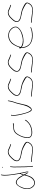

<svg xmlns="http://www.w3.org/2000/svg" viewBox="1876 -2658 867 4660"><g transform="rotate(-90 2310.0 -327.5)"><path d="M53 -133C46 -63 65 -10 95 28C122 63 163 96 232 83C330 60 370 -36 393 -129L400 -151L412 -129C423 -106 444 -75 461 -75L439 -115C434 -123 428 -132 423 -141V-143C417 -156 412 -171 403 -180L415 -245C413 -244 412 -243 412 -243C411 -245 410 -245 407 -246C400 -247 400 -245 396 -230L389 -203L377 -228C352 -279 316 -334 264 -362C200 -402 146 -352 116 -302C88 -255 60 -201 53 -133ZM73 -51C58 -107 72 -166 88 -211C104 -257 127 -306 160 -336C180 -354 218 -369 254 -349C288 -332 319 -293 336 -263L364 -217C371 -203 378 -188 387 -179C372 -106 348 -23 299 25H298C263 57 223 84 159 61C120 42 85 -3 73 -51ZM379 -644C379 -621 380 -594 383 -562C393 -462 409 -358 427 -263L433 -236C441 -197 448 -160 457 -126L468 -77C476 -81 479 -93 476 -111C459 -187 440 -271 426 -358C411 -447 395 -545 395 -644C394 -667 395 -686 398 -701L403 -724C404 -734 403 -738 398 -740C393 -743 389 -737 388 -727C381 -701 378 -680 379 -644ZM415 -245C420 -248 429 -253 429 -253C428 -256 428 -259 427 -263L422 -287ZM461 -75 474 -59 468 -77C466 -76 464 -75 462 -75Z M571 -700C571 -695 576 -690 582 -690C588 -690 590 -692 590 -698C590 -703 584 -709 579 -709C574 -709 571 -706 571 -700ZM580 -376C580 -352 581 -328 581 -301C581 -274 581 -246 582 -216L584 -124C585 -84 592 -8 596 23L599 34C599 36 599 36 603 39C610 44 614 36 614 30L612 20V19C599 -73 597 -196 597 -301C597 -328 596 -352 596 -376C594 -414 595 -455 600 -487L603 -506C603 -507 603 -509 601 -512C595 -520 589 -513 587 -508L585 -489V-488C580 -456 578 -417 580 -376Z M709 -10C704 -6 710 3 713 5L728 8C760 11 800 16 839 19C887 23 938 32 985 36C1092 40 1140 10 1173 -39C1183 -55 1197 -83 1199 -103C1195 -133 1178 -149 1154 -164V-165H1153C1144 -172 1133 -178 1118 -185C1102 -192 1088 -201 1068 -210C1025 -227 981 -242 934 -251L871 -261C837 -267 796 -282 775 -298C757 -312 744 -326 744 -353V-355C745 -367 750 -382 756 -399C764 -416 784 -439 816 -474C848 -508 875 -529 896 -539C925 -552 956 -561 990 -550V-549L1026 -533L1027 -532C1053 -519 1082 -510 1110 -501L1131 -494H1132C1136 -494 1139 -493 1141 -493C1144 -504 1141 -508 1138 -509L1115 -516H1114C1101 -521 1090 -525 1078 -530C1047 -541 1027 -554 1000 -564C960 -576 926 -571 886 -554C865 -545 835 -521 800 -484C765 -447 743 -420 738 -404C731 -386 729 -370 728 -354C728 -248 885 -250 992 -220H994C1052 -198 1105 -168 1144 -143C1163 -134 1174 -122 1182 -103L1184 -100C1164 -41 1126 9 1051 19C973 27 904 9 842 3C803 0 761 -6 731 -8L715 -10C714 -10 712 -11 709 -10Z M1308 -26C1323 -3 1366 18 1409 20C1520 24 1614 -17 1662 -60C1687 -83 1718 -112 1729 -135C1733 -149 1731 -156 1729 -157H1728C1726 -160 1720 -155 1718 -148C1704 -122 1678 -96 1652 -73C1634 -58 1614 -45 1586 -31C1526 -4 1420 20 1354 -9C1328 -22 1314 -35 1311 -74C1308 -90 1309 -110 1311 -132C1319 -222 1365 -304 1407 -360C1434 -390 1464 -412 1510 -420H1511C1525 -421 1539 -422 1551 -423C1577 -425 1613 -425 1626 -428C1640 -430 1649 -431 1650 -432V-433C1654 -450 1649 -450 1635 -448H1634C1603 -440 1543 -440 1507 -435C1459 -429 1424 -404 1395 -371C1364 -331 1329 -264 1311 -210C1293 -155 1282 -69 1308 -26Z M1826 -445C1832 -409 1837 -365 1843 -324C1853 -267 1869 -199 1886 -146C1899 -99 1914 -55 1934 -25C1949 0 1965 18 2001 3C2028 -7 2053 -44 2070 -77C2082 -95 2088 -114 2094 -135C2114 -207 2128 -291 2149 -365L2150 -366C2169 -421 2191 -483 2198 -541L2200 -555C2201 -563 2201 -562 2200 -564C2193 -578 2185 -569 2185 -557L2183 -544C2181 -535 2178 -522 2175 -504C2167 -460 2149 -412 2134 -370C2100 -263 2091 -127 2019 -37C2013 -27 1999 -8 1977 -8H1974C1965 -17 1961 -18 1949 -34C1912 -86 1894 -170 1876 -241C1864 -294 1855 -347 1848 -398C1844 -422 1841 -438 1841 -457V-468C1845 -472 1855 -475 1855 -476C1855 -484 1851 -494 1847 -494C1843 -494 1842 -492 1842 -490H1841C1828 -478 1823 -471 1826 -445Z M2296 -10C2291 -6 2297 3 2300 5L2315 8C2347 11 2387 16 2426 19C2474 23 2525 32 2572 36C2679 40 2727 10 2760 -39C2770 -55 2784 -83 2786 -103C2782 -133 2765 -149 2741 -164V-165H2740C2731 -172 2720 -178 2705 -185C2689 -192 2675 -201 2655 -210C2612 -227 2568 -242 2521 -251L2458 -261C2424 -267 2383 -282 2362 -298C2344 -312 2331 -326 2331 -353V-355C2332 -367 2337 -382 2343 -399C2351 -416 2371 -439 2403 -474C2435 -508 2462 -529 2483 -539C2512 -552 2543 -561 2577 -550V-549L2613 -533L2614 -532C2640 -519 2669 -510 2697 -501L2718 -494H2719C2723 -494 2726 -493 2728 -493C2731 -504 2728 -508 2725 -509L2702 -516H2701C2688 -521 2677 -525 2665 -530C2634 -541 2614 -554 2587 -564C2547 -576 2513 -571 2473 -554C2452 -545 2422 -521 2387 -484C2352 -447 2330 -420 2325 -404C2318 -386 2316 -370 2315 -354C2315 -248 2472 -250 2579 -220H2581C2639 -198 2692 -168 2731 -143C2750 -134 2761 -122 2769 -103L2771 -100C2751 -41 2713 9 2638 19C2560 27 2491 9 2429 3C2390 0 2348 -6 2318 -8L2302 -10C2301 -10 2299 -11 2296 -10Z M2881 -10C2876 -6 2882 3 2885 5L2900 8C2932 11 2972 16 3011 19C3059 23 3110 32 3157 36C3264 40 3312 10 3345 -39C3355 -55 3369 -83 3371 -103C3367 -133 3350 -149 3326 -164V-165H3325C3316 -172 3305 -178 3290 -185C3274 -192 3260 -201 3240 -210C3197 -227 3153 -242 3106 -251L3043 -261C3009 -267 2968 -282 2947 -298C2929 -312 2916 -326 2916 -353V-355C2917 -367 2922 -382 2928 -399C2936 -416 2956 -439 2988 -474C3020 -508 3047 -529 3068 -539C3097 -552 3128 -561 3162 -550V-549L3198 -533L3199 -532C3225 -519 3254 -510 3282 -501L3303 -494H3304C3308 -494 3311 -493 3313 -493C3316 -504 3313 -508 3310 -509L3287 -516H3286C3273 -521 3262 -525 3250 -530C3219 -541 3199 -554 3172 -564C3132 -576 3098 -571 3058 -554C3037 -545 3007 -521 2972 -484C2937 -447 2915 -420 2910 -404C2903 -386 2901 -370 2900 -354C2900 -248 3057 -250 3164 -220H3166C3224 -198 3277 -168 3316 -143C3335 -134 3346 -122 3354 -103L3356 -100C3336 -41 3298 9 3223 19C3145 27 3076 9 3014 3C2975 0 2933 -6 2903 -8L2887 -10C2886 -10 2884 -11 2881 -10Z M3466 -282C3460 -270 3471 -257 3481 -247V-239C3477 -181 3486 -149 3507 -107C3550 -19 3658 45 3831 29C3881 24 3914 16 3940 6L3977 -8C3979 -9 3981 -12 3982 -18C3984 -20 3984 -21 3979 -22H3971L3934 -8C3909 2 3876 8 3827 13C3723 24 3631 -1 3577 -41C3534 -81 3496 -138 3496 -217V-235L3511 -225C3540 -207 3575 -195 3630 -192C3708 -188 3780 -207 3836 -227C3903 -255 3962 -291 3987 -346C4007 -400 3980 -452 3949 -486C3921 -516 3886 -544 3834 -555C3718 -576 3646 -533 3589 -479C3551 -434 3514 -364 3494 -299L3490 -289L3480 -293C3473 -296 3470 -292 3466 -283ZM3499 -254 3502 -268C3517 -343 3560 -419 3605 -469C3645 -507 3688 -537 3756 -543C3851 -552 3903 -514 3936 -476C3959 -450 3993 -404 3972 -352C3958 -319 3928 -293 3900 -275C3858 -249 3798 -229 3732 -215C3631 -193 3543 -219 3499 -254ZM3502 -268Z M4089 -10C4084 -6 4090 3 4093 5L4108 8C4140 11 4180 16 4219 19C4267 23 4318 32 4365 36C4472 40 4520 10 4553 -39C4563 -55 4577 -83 4579 -103C4575 -133 4558 -149 4534 -164V-165H4533C4524 -172 4513 -178 4498 -185C4482 -192 4468 -201 4448 -210C4405 -227 4361 -242 4314 -251L4251 -261C4217 -267 4176 -282 4155 -298C4137 -312 4124 -326 4124 -353V-355C4125 -367 4130 -382 4136 -399C4144 -416 4164 -439 4196 -474C4228 -508 4255 -529 4276 -539C4305 -552 4336 -561 4370 -550V-549L4406 -533L4407 -532C4433 -519 4462 -510 4490 -501L4511 -494H4512C4516 -494 4519 -493 4521 -493C4524 -504 4521 -508 4518 -509L4495 -516H4494C4481 -521 4470 -525 4458 -530C4427 -541 4407 -554 4380 -564C4340 -576 4306 -571 4266 -554C4245 -545 4215 -521 4180 -484C4145 -447 4123 -420 4118 -404C4111 -386 4109 -370 4108 -354C4108 -248 4265 -250 4372 -220H4374C4432 -198 4485 -168 4524 -143C4543 -134 4554 -122 4562 -103L4564 -100C4544 -41 4506 9 4431 19C4353 27 4284 9 4222 3C4183 0 4141 -6 4111 -8L4095 -10C4094 -10 4092 -11 4089 -10Z"/></g></svg>

Font: Stray Cat
Style: ExLtExt
Weight: 200
Version: Version 1.0